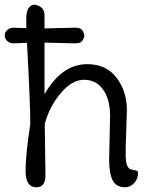

<svg xmlns="http://www.w3.org/2000/svg" viewBox="-42 -781 639 811"><path d="M12 -664 69 -662Q69 -673 69 -703Q69 -733 79 -747Q89 -761 100.5 -761Q112 -761 122 -756Q146 -745 146 -717Q146 -713 146 -710V-661L273 -664Q276 -664 278 -664Q299 -664 306.5 -652Q314 -640 314 -631Q314 -622 306.5 -610Q299 -598 278 -598Q276 -598 273 -598L146 -601V-383Q219 -510 326 -510Q407 -510 450.5 -452.5Q494 -395 494 -315L489 -158V-115Q491 -74 509 -66Q516 -64 525 -62.5Q534 -61 537.5 -59Q541 -57 541 -51Q541 -25 524.5 -7.5Q508 10 486 10Q449 10 434 -19Q419 -48 419 -108L423 -292Q423 -361 393.5 -402.5Q364 -444 313 -444Q262 -444 214.5 -387.5Q167 -331 147 -258L150 -41Q150 10 112 10Q66 10 66 -58.5Q66 -127 86 -258Q86 -339 72 -600L12 -598Q0 -598 -11 -607.5Q-22 -617 -22 -631.5Q-22 -646 -10.5 -655Q1 -664 12 -664Z"/></svg>

Font: Delius Swash Caps
Style: Regular
Weight: 400
Designer: Natalia Raices
Foundry: Natalia Raices
Version: Version 1.002